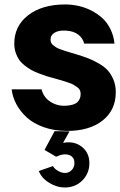

<svg xmlns="http://www.w3.org/2000/svg" viewBox="-20 -579 538 859"><path d="M279.8 6.8Q223.1 6.8 176.3 -9.8Q129.4 -26.4 99.9 -53.5Q70.3 -80.6 53.2 -112.8Q36.1 -145 32.2 -179.2H166Q174.8 -143.1 206.3 -123.3Q237.8 -103.5 274.9 -106Q311 -107.9 325.9 -121.6Q340.8 -135.3 340.8 -159.2Q340.8 -168 337.4 -175.5Q334 -183.1 324.5 -189.7Q314.9 -196.3 307.9 -200.4Q300.8 -204.6 283.7 -210.2Q266.6 -215.8 258.1 -218.5Q249.5 -221.2 228 -227.1Q205.6 -232.9 190.9 -237.5Q176.3 -242.2 155 -250.2Q133.8 -258.3 119.9 -266.1Q106 -273.9 90.3 -286.1Q74.7 -298.3 65.4 -311.8Q56.2 -325.2 50 -343.8Q43.9 -362.3 43.9 -383.8Q43.9 -462.9 106.2 -511Q168.5 -559.1 272 -559.1Q301.3 -559.1 330.3 -552.7Q359.4 -546.4 387.2 -532.5Q415 -518.6 437.3 -498.5Q459.5 -478.5 474.1 -448.7Q488.8 -418.9 492.2 -383.8H356.9Q350.1 -409.2 329.6 -424.6Q309.1 -439.9 275.9 -441.9Q244.1 -444.3 225.1 -433.3Q206.1 -422.4 206.1 -401.9Q206.1 -394 209 -387.7Q211.9 -381.3 219 -375.7Q226.1 -370.1 232.7 -366.2Q239.3 -362.3 252 -357.9Q264.6 -353.5 273.2 -350.6Q281.7 -347.7 298.8 -342.8Q315.9 -337.9 325.2 -335Q355 -325.7 375.2 -317.9Q395.5 -310.1 420.9 -295.7Q446.3 -281.2 461.4 -264.9Q476.6 -248.5 487.3 -223.1Q498 -197.8 498 -167Q498 -86.4 439 -39.8Q379.9 6.8 279.8 6.8ZM291 8.8 262.2 60.1Q311.5 50.8 345.7 77.4Q379.9 104 379.9 150.9Q379.9 196.8 348.4 228.3Q316.9 259.8 271 259.8Q233.4 259.8 199.2 238.3Q165 216.8 153.8 186L216.8 164.1Q224.1 176.8 240 185.8Q255.9 194.8 271 194.8Q288.6 194.8 300.8 181.9Q313 168.9 313 150.9Q313 123 289.3 114.5Q265.6 106 231 122.1L179.2 91.8L224.1 7.8Z"/></svg>

Font: Oakes Grotesk Bold
Style: Regular
Weight: 700
Designer: Samuel Oakes
Foundry: Samuel Oakes
Version: Version 1.000;PS 001.000;hotconv 1.0.88;makeotf.lib2.5.64775